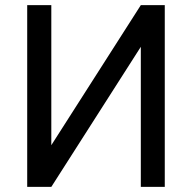

<svg xmlns="http://www.w3.org/2000/svg" viewBox="-20 -731 753 751"><path d="M180.7 -163.1V-710.9H86.4V0H180.7L530.8 -547.9V0H624.5V-710.9H530.8Z"/></svg>

Font: Roboto
Style: Regular
Weight: 400
Designer: Google
Version: Version 2.137; 2017